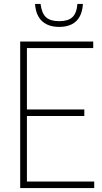

<svg xmlns="http://www.w3.org/2000/svg" viewBox="-20 -950 513 970"><path d="M82 0V-740H451V-707H116V-33H456V0ZM112 -364V-397H406V-364ZM279 -814Q242.5 -814 216 -827Q189.5 -840 174.5 -865.8Q159.5 -891.5 157 -930H185Q190.5 -883.5 212.2 -863.2Q234 -843 279 -843Q324 -843 345.8 -863.2Q367.5 -883.5 371 -930H399Q396.5 -891 382 -865.2Q367.5 -839.5 341.5 -826.8Q315.5 -814 279 -814Z"/></svg>

Font: Encode Sans Condensed Thin
Style: Regular
Weight: 100
Width: 3
Designer: Multiple Designers
Foundry: Impallari Type
Version: Version 3.002